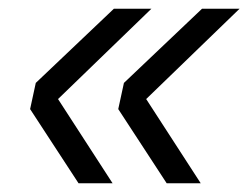

<svg xmlns="http://www.w3.org/2000/svg" viewBox="-20 -496 578 440"><path d="M327 -476H241L62 -306L49 -246L160 -76H238L113 -269ZM529 -476H443L264 -306L251 -246L362 -76H440L315 -269Z"/></svg>

Font: Geist Light
Style: Italic
Weight: 300
Italic angle: -12°
Designer: Basement.studio, Andrés Briganti, Mateo Zaragoza
Foundry: Basement.studio, Vercel, Andrés Briganti, Guido Ferreyra, Mateo Zaragoza
Version: Version 1.500